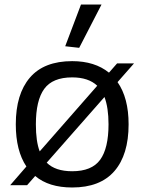

<svg xmlns="http://www.w3.org/2000/svg" viewBox="-20 -821 640 851"><path d="M97 -83Q50 -153 50 -270Q50 -404 112.5 -477Q175 -550 300 -550Q400 -550 463 -499L499 -540H574L501 -457Q550 -387 550 -270Q550 -135 487 -62.5Q424 10 300 10Q196 10 136 -41L100 0H25ZM300 -62Q387 -62 424 -113Q461 -164 461 -270Q461 -344 443 -391L187 -100Q225 -62 300 -62ZM139 -270Q139 -194 156 -150L411 -441Q372 -478 300 -478Q213 -478 176 -427Q139 -376 139 -270ZM269 -616 339 -801H430L331 -609Z"/></svg>

Font: Encode Sans
Style: Regular
Weight: 400
Designer: Pablo Impallari, Andres Torresi
Foundry: Pablo Impallari, Andres Torresi
Version: Version 1.000; ttfautohint (v1.00) -l 8 -r 50 -G 200 -x 14 -